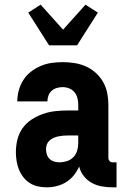

<svg xmlns="http://www.w3.org/2000/svg" viewBox="-20 -794 540 822"><path d="M181 8Q161 8 142.5 4Q124 0 108 -10Q92 -20 80 -35.5Q68 -51 61 -68.5Q54 -86 51 -105Q48 -124 48 -143Q48 -170 54.5 -196.5Q61 -223 76.5 -245Q92 -267 115 -282Q138 -297 163.5 -306Q189 -315 215.5 -318Q242 -321 269 -321H315V-346Q315 -360 311.5 -374Q308 -388 299 -399Q290 -410 276.5 -415.5Q263 -421 248 -421Q236 -421 223.5 -417.5Q211 -414 201.5 -405.5Q192 -397 187.5 -385Q183 -373 183 -360H54Q54 -384 60.5 -407.5Q67 -431 80 -451.5Q93 -472 112.5 -487Q132 -502 154 -511.5Q176 -521 200 -524.5Q224 -528 248 -528Q274 -528 299 -524Q324 -520 347 -510Q370 -500 389.5 -482.5Q409 -465 421.5 -443Q434 -421 439 -396Q444 -371 444 -346V-117Q444 -110 449 -104.5Q454 -99 462 -99H479V8H462Q439 8 416 4Q393 0 373 -11Q353 -22 338.5 -40.5Q324 -59 319 -81Q310 -61 296 -43.5Q282 -26 263.5 -14.5Q245 -3 223.5 2.5Q202 8 181 8ZM234 -99Q250 -99 266 -104Q282 -109 293.5 -120.5Q305 -132 310 -148Q315 -164 315 -180V-214H269Q259 -214 249 -213Q239 -212 229 -210Q219 -208 209 -203.5Q199 -199 191.5 -192Q184 -185 180.5 -175.5Q177 -166 177 -155Q177 -144 180.5 -133Q184 -122 192 -114Q200 -106 211.5 -102.5Q223 -99 234 -99ZM190 -600 101 -740 154 -774 250 -667 346 -774 399 -740 310 -600Z"/></svg>

Font: Iosevka SS18 Heavy
Style: Regular
Weight: 900
Monospace: yes
Designer: Belleve Invis
Foundry: Belleve Invis
Version: Version 25.1.1; ttfautohint (v1.8.4)